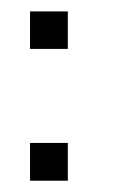

<svg xmlns="http://www.w3.org/2000/svg" viewBox="-20 -320 207 340"><path d="M33.2 -233.4V-299.8H100.1V-233.4ZM33.2 0V-66.9H100.1V0Z"/></svg>

Font: Malkor
Style: Regular
Weight: 400
Version: Version 1.3